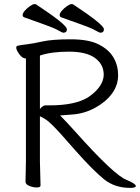

<svg xmlns="http://www.w3.org/2000/svg" viewBox="-20 -900 680 933"><path d="M104 -17 106 -116V-616H105Q85 -616 66 -648Q59 -660 59 -668.5Q59 -677 67 -678Q87 -682 113 -685Q139 -688 186.5 -698.5Q234 -709 322.5 -709Q411 -709 460 -684Q509 -659 531.5 -620.5Q554 -582 554 -534.5Q554 -487 525.5 -447Q497 -407 445.5 -378Q394 -349 336.5 -344Q279 -339 272 -339Q303 -308 346 -260Q537 -46 597 -25Q640 -7 640 4Q640 13 612 13Q538 13 486 -28.5Q434 -70 347 -168L279 -245Q225 -305 204.5 -318Q184 -331 174 -335V-115L177 1Q177 11 159 11Q141 11 122.5 3.5Q104 -4 104 -17ZM174 -370Q188 -388 201 -388H221Q343 -388 406 -426Q441 -448 462.5 -477.5Q484 -507 484 -537Q484 -587 442 -618Q400 -649 314.5 -649Q229 -649 174 -630ZM485 -758Q485 -741 468 -741Q463 -741 443 -752.5Q423 -764 375 -781Q327 -798 277 -816Q270 -819 270 -827.5Q270 -836 281 -848.5Q292 -861 306 -870.5Q320 -880 326.5 -880Q333 -880 335 -879Q485 -780 485 -758ZM305 -758Q305 -741 288 -741Q283 -741 263 -752.5Q243 -764 195 -781Q147 -798 97 -816Q90 -819 90 -827.5Q90 -836 101 -848.5Q112 -861 126 -870.5Q140 -880 146.5 -880Q153 -880 155 -879Q305 -780 305 -758Z"/></svg>

Font: ToneOZ-Pinyin-WenKai-Regular
Style: Regular
Weight: 400
Designer: Fontworks Inc.
Foundry: ToneOZ
Version: Version 0.240331